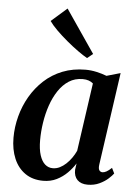

<svg xmlns="http://www.w3.org/2000/svg" viewBox="-58 -885 674 941"><g transform="rotate(5 279.5 -415.0)"><path d="M457.5 -94Q454.5 -73 460.2 -64.8Q466 -56.5 476 -56.5Q485 -56.5 495.8 -62.5Q506.5 -68.5 521 -82L534 -55.5Q527 -45.5 509.8 -29.8Q492.5 -14 466.8 -1.8Q441 10.5 408.5 10.5Q376 10.5 358.2 -7.2Q340.5 -25 341.5 -57L346 -88.5Q331 -64.5 308.5 -41.8Q286 -19 256.2 -4.2Q226.5 10.5 190 10.5Q138 10.5 101.5 -14.8Q65 -40 46 -84.8Q27 -129.5 27 -187.5Q27 -240.5 40.8 -292.8Q54.5 -345 81.2 -391.2Q108 -437.5 147 -473.5Q186 -509.5 237.2 -529.8Q288.5 -550 350.5 -550Q377.5 -550 405.2 -543.8Q433 -537.5 454.5 -529L522.5 -548.5ZM391.5 -486Q382.5 -494 369.8 -498.5Q357 -503 340.5 -503Q302 -503 272.5 -484Q243 -465 221.2 -432.2Q199.5 -399.5 185.5 -358.5Q171.5 -317.5 164.8 -273.2Q158 -229 158 -187Q158 -142.5 167.5 -113Q177 -83.5 193.5 -69.2Q210 -55 231.5 -55Q249.5 -55 265.8 -63Q282 -71 296.5 -84.5Q311 -98 323 -115Q335 -132 343.5 -150.5ZM352 -607.5Q333 -618 305.8 -637.5Q278.5 -657 249.8 -681Q221 -705 196.5 -729.2Q172 -753.5 158.5 -773L236 -841L380 -630Z"/></g></svg>

Font: Merriweather 60pt SemiBold
Style: Italic
Weight: 600
Italic angle: -7.8°
Version: Version 2.101